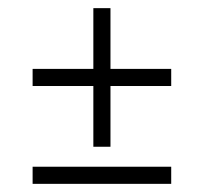

<svg xmlns="http://www.w3.org/2000/svg" viewBox="-20 -490 500 471"><path d="M209 -470H251V-130H209ZM60 -279V-321H400V-279ZM60 -39V-81H400V-39Z"/></svg>

Font: Kalnia Medium
Style: Regular
Weight: 500
Designer: Frida Medrano
Foundry: Frida Medrano
Version: Version 1.105